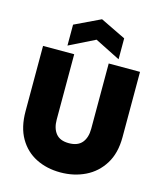

<svg xmlns="http://www.w3.org/2000/svg" viewBox="-137 -1053 985 1161"><g transform="rotate(15 356.0 -473.0)"><path d="M53 -705H248V-296Q248 -241 274 -209Q300 -177 355 -177Q411 -177 437.5 -209Q464 -241 464 -296V-705H660V-296Q660 -196 618 -128.5Q576 -61 506 -27Q436 7 351 7Q266 7 198.5 -27Q131 -61 92 -128.5Q53 -196 53 -296ZM515 -745 356 -825 195 -745V-876L356 -953L515 -876Z"/></g></svg>

Font: Parkinsans Light ExtraBold
Style: Regular
Weight: 800
Version: Version 1.000